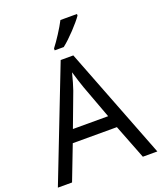

<svg xmlns="http://www.w3.org/2000/svg" viewBox="-168 -1050 975 1157"><g transform="rotate(-20 319.5 -472.0)"><path d="M466 -934V-944H360C337 -899 294 -833 265 -796V-784H323C370 -820 441 -897 466 -934ZM545 0H638L360 -717H279L0 0H91L176 -221H459ZM352 -517 432 -301H206L287 -517C295 -540 308 -583 318 -624C325 -599 346 -533 352 -517Z"/></g></svg>

Font: Noto Sans Syriac Western
Style: Regular
Weight: 400
Designer: Patrick Giasson and the Monotype Design Team
Foundry: Monotype Imaging Inc.
Version: Version 3.000